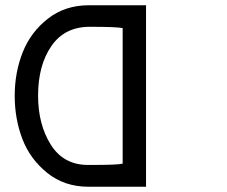

<svg xmlns="http://www.w3.org/2000/svg" viewBox="-20 -711 865 731"><path d="M36 -346Q36 -435 66.5 -512Q97 -589 162.5 -640Q228 -691 318 -691H536V0H317Q225 0 159.5 -53Q94 -106 65 -182.5Q36 -259 36 -346ZM125 -347Q125 -237 173.5 -160Q222 -83 315 -83H328Q430 -83 447 -88V-130V-561V-604Q424 -609 322 -609Q226 -609 175.5 -535.5Q125 -462 125 -347Z"/></svg>

Font: Coval
Style: Light
Weight: 300
Foundry: Context Ltd
Version: Version 001.000